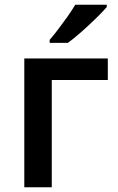

<svg xmlns="http://www.w3.org/2000/svg" viewBox="-20 -786 495 806"><path d="M432.6 -540.5V-450.2H197.3V0H82V-540.5ZM428.2 -766.1V-756.3Q412.1 -737.8 383.1 -709.2Q354 -680.7 321.8 -652.3Q289.6 -624 265.1 -606H188.5V-618.7Q204.1 -636.7 224.1 -662.8Q244.1 -689 263.4 -716.3Q282.7 -743.7 295.9 -766.1Z"/></svg>

Font: Open Sans SemiBold
Style: Regular
Weight: 600
Designer: Monotype Design Team
Foundry: Monotype Imaging Inc.
Version: Version 3.003; ttfautohint (v1.8.4)